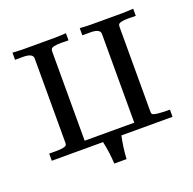

<svg xmlns="http://www.w3.org/2000/svg" viewBox="-102 -555 758 753"><g transform="rotate(-20 277.0 -178.5)"><path d="M528.8 0H315.4Q305.2 46.4 302.7 94.2H251.5Q249 46.4 238.8 0H24.9V-29.8Q30.8 -29.8 40.5 -29.8Q50.3 -29.8 53.7 -29.8Q92.8 -29.8 97.7 -39.6Q99.1 -43.5 99.1 -51.3V-399.9Q99.1 -421.4 58.6 -421.4H24.9V-451.2Q56.2 -449.2 69.3 -449.2H201.7Q217.3 -449.2 248 -451.2V-421.4Q242.2 -421.4 231.9 -421.4Q223.6 -421.9 219.7 -421.9Q179.2 -421.9 174.8 -411.6Q172.9 -407.2 172.9 -399.9V-29.8H379.9V-399.9Q379.9 -421.4 339.4 -421.4H305.7V-451.2Q336.9 -449.2 350.1 -449.2H482.4Q498 -449.2 528.8 -451.2V-421.4Q522.9 -421.4 513.2 -421.4Q504.9 -421.9 500.5 -421.9Q460.4 -421.9 455.6 -411.6Q454.1 -407.2 454.1 -399.9V-51.3Q454.1 -43.5 455.6 -39.6Q460.4 -29.8 528.8 -29.8Z"/></g></svg>

Font: Kurinto Book Core
Style: Regular
Weight: 400
Designer: Kurinto was developed by Clint Goss from a range of fonts that are compatible with the SIL Open Font License Version 1.1
Foundry: Clinton F. Goss
Version: Version 2.196; July 25, 2020